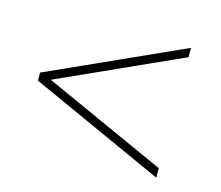

<svg xmlns="http://www.w3.org/2000/svg" viewBox="-67 -606 647 563"><g transform="rotate(15 257.0 -325.0)"><path d="M448.7 -493.7 75.7 -325.2 448.7 -156.7V-127.9L40 -313V-337.4L448.7 -522Z"/></g></svg>

Font: Vazirmatn RD FD Thin
Style: Regular
Weight: 100
Designer: Saber Rastikerdar
Foundry: Saber Rastikerdar
Version: Version 33.003